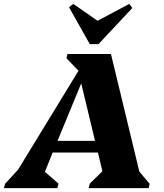

<svg xmlns="http://www.w3.org/2000/svg" viewBox="-76 -968 845 988"><path d="M-56 0 -50 -22 17 -95 328 -604 266 -668 271 -690H495L641 -85L694 -22L689 0H380L386 -23L451 -87L428 -183H195L155 -84L225 -23L219 0ZM220 -243H413L342 -539ZM386 -741 279 -931 301 -948 426 -861 589 -948 605 -927 431 -741Z"/></svg>

Font: Platypi ExtraBold
Style: Italic
Weight: 800
Italic angle: -13°
Designer: David Sargent
Foundry: Bolt Cutter Type
Version: Version 1.200; ttfautohint (v1.8.4.7-5d5b)